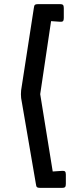

<svg xmlns="http://www.w3.org/2000/svg" viewBox="-20 -766 376 936"><path d="M301 85V131Q301 142 297 146Q293 150 282 150H177Q165 150 160.5 146.5Q156 143 155 131L83 -288Q82 -298 82 -307Q82 -316 83 -326L145 -727Q146 -739 150.5 -742.5Q155 -746 167 -746H272Q283 -746 287 -742Q291 -738 291 -727V-678Q291 -667 287 -663Q283 -659 272 -660L229 -663L176 -307L237 70L282 67Q293 66 297 70Q301 74 301 85Z"/></svg>

Font: Crete Round
Style: Regular
Weight: 400
Designer: Veronika Burian
Foundry: TypeTogether
Version: Version 1.001